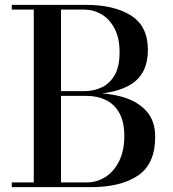

<svg xmlns="http://www.w3.org/2000/svg" viewBox="-20 -770 711 790"><path d="M28.5 0V-19.5H337Q379.5 -19.5 414.5 -42.2Q449.5 -65 470.5 -107.8Q491.5 -150.5 491.5 -210Q491.5 -269.5 470.5 -306Q449.5 -342.5 414.5 -359Q379.5 -375.5 337 -375.5H220V-388H353Q426 -388 486 -370.5Q546 -353 582.2 -313.2Q618.5 -273.5 618.5 -207Q618.5 -95.5 548 -47.8Q477.5 0 353 0ZM119 -8V-742H231V-8ZM220 -382V-395H327Q364.5 -395 397.5 -410Q430.5 -425 451.2 -460Q472 -495 472 -554.5Q472 -614 451.2 -653Q430.5 -692 397.5 -711.2Q364.5 -730.5 327 -730.5H28.5V-750H333Q449.5 -750 519 -706.2Q588.5 -662.5 588.5 -565Q588.5 -469 522.8 -425.5Q457 -382 333 -382Z"/></svg>

Font: Bodoni Moda Medium
Style: Regular
Weight: 500
Designer: Owen Earl
Foundry: indestructible type
Version: Version 2.005